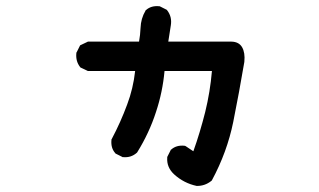

<svg xmlns="http://www.w3.org/2000/svg" viewBox="-20 -531 1040 625"><path d="M620.1 74.2Q578.6 65.4 546.9 36.6Q522 13.7 524.4 -18.1V-20L525.4 -22L535.2 -41.5L536.1 -43.5L537.6 -44.4Q554.2 -59.1 580.1 -56.6L582.5 -56.2L584.5 -55.2L609.4 -38.6Q620.6 -69.8 630.1 -101.6Q639.6 -133.3 647.9 -166Q664.1 -231.9 669.9 -299.8H515.6Q509.3 -231 487.8 -166.5Q476.6 -131.8 461.4 -99.4Q446.3 -66.9 427.2 -36.1L426.3 -34.7L425.3 -33.7Q406.7 -17.1 380.9 -19.5H378.9L377.4 -20.5L357.9 -30.3L356 -31.2L355 -32.7Q340.3 -49.3 342.8 -75.2V-77.1L343.8 -78.6Q373 -133.8 394 -190.9Q413.6 -242.7 419.9 -299.8H268.6H266.1L264.2 -300.8L243.7 -310.5L241.7 -311.5L240.2 -313.5Q226.1 -332 228.5 -357.4V-359.4L229.5 -360.8L239.3 -380.4L240.7 -383.3L243.7 -384.8L264.2 -394.5L266.1 -395.5H268.6H432.6Q434.6 -406.7 435.8 -417.5Q437 -428.2 437.5 -439.9Q438.5 -470.7 453.6 -496.1L454.1 -497.6L455.6 -498.5Q472.2 -513.2 498 -510.7H500L501.5 -509.8L521 -500L522.9 -499L524.4 -497.1Q540.5 -476.1 536.1 -448.7L527.8 -395.5H733.4Q757.8 -395 768.1 -377.2Q778.3 -359.4 775.4 -330.1V-329.6Q758.8 -231.4 739.3 -134.3Q719.2 -35.6 669.9 55.7L668.9 57.1L667 58.6Q647 74.2 622.1 74.2H621.1Z"/></svg>

Font: NaikaiFont
Style: Bold
Weight: 700
Version: Version 1.89